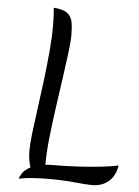

<svg xmlns="http://www.w3.org/2000/svg" viewBox="-56 -846 649 895"><g transform="rotate(5 268.5 -398.0)"><path d="M65 6Q68 -3 78.5 -20Q89 -37 116 -51Q104 -83 104 -129Q104 -160 110 -211.5Q116 -263 125 -327Q134 -391 142.5 -460Q151 -529 157 -596Q163 -663 163 -720Q163 -741 162 -762Q161 -783 159 -802Q203 -799 222.5 -784Q242 -769 247 -744Q252 -719 252 -684Q252 -652 245 -596Q238 -540 228 -471Q218 -402 208 -330Q198 -258 191 -192.5Q184 -127 184 -78Q184 -73 184 -69Q200 -71 218 -71Q281 -71 340 -74.5Q399 -78 447.5 -83.5Q496 -89 524 -96Q517 -47 486 -20.5Q455 6 409 6Q380 6 327 0.5Q274 -5 207 -5Q174 -5 138 -3Q102 -1 65 6Z"/></g></svg>

Font: Merienda Light
Style: Regular
Weight: 300
Designer: Eduardo Rodriguez Tunni
Foundry: Eduardo Rodriguez Tunni
Version: Version 2.001; ttfautohint (v1.8.4.7-5d5b)